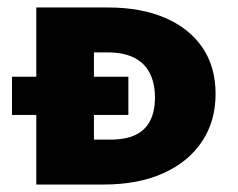

<svg xmlns="http://www.w3.org/2000/svg" viewBox="-20 -493 635 513"><path d="M77 0V-473H269Q356 -473 420.5 -445.5Q485 -418 520.5 -366.5Q556 -315 556 -242Q556 -169 519.5 -114.5Q483 -60 416 -30Q349 0 257 0ZM12 -186V-288H323V-186ZM231 -120H275Q317 -120 343 -133Q369 -146 381.5 -171Q394 -196 394 -232Q394 -270 380.5 -297Q367 -324 339 -338.5Q311 -353 267 -353H231Z"/></svg>

Font: Ysabeau SC Black
Style: Regular
Weight: 900
Designer: Christian Thalmann (Catharsis Fonts)
Version: Version 2.001;gftools[0.9.30]; featfreeze: smcp